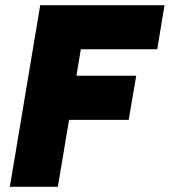

<svg xmlns="http://www.w3.org/2000/svg" viewBox="-20 -720 654 740"><path d="M18 0 135 -700H320L203 0ZM201 -258 230 -428H505L476 -258ZM247 -530 275 -700H614L586 -530Z"/></svg>

Font: Figtree Light Black
Style: Italic
Weight: 900
Italic angle: -9.5°
Version: Version 2.000